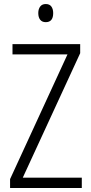

<svg xmlns="http://www.w3.org/2000/svg" viewBox="-20 -933 452 953"><path d="M386 0H30V-44L315 -663H42V-714H378V-669L93 -51H386ZM207 -913Q226 -913 235 -900.5Q244 -888 244 -868Q244 -823 207 -823Q189 -823 179.5 -835Q170 -847 170 -868Q170 -888 179.5 -900.5Q189 -913 207 -913Z"/></svg>

Font: Noto Sans Lao Condensed Light
Style: Regular
Weight: 300
Width: 3
Designer: Monotype Design Team
Foundry: Monotype Imaging Inc.
Version: Version 2.003; ttfautohint (v1.8.4.7-5d5b)